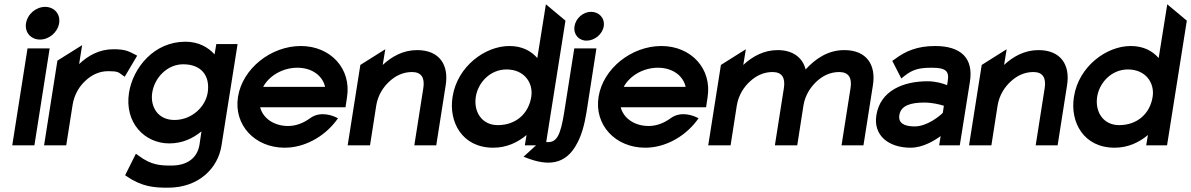

<svg xmlns="http://www.w3.org/2000/svg" viewBox="-20 -676 5540 893"><path d="M166 -492C208 -492 248 -525 255 -568C262 -611 232 -644 190 -644C148 -644 108 -611 101 -568C94 -525 124 -492 166 -492ZM140 0 211 -451H108L37 0Z M288 0 318 -190C326 -238 350 -276 379 -302C405 -326 440 -345 483 -345C527 -345 531 -340 546 -329L560 -319L618 -417L605 -424C580 -436 566 -447 507 -447C442 -447 389 -417 348 -378L362 -466L247 -394L185 0Z M767 -9C828 -9 877 -32 917 -65L908 -4C898 59 851 94 777 94C725 94 684 92 626 49L612 39L562 139L571 145C641 193 698 197 761 197C907 197 994 104 1010 2L1085 -471H986L978 -423C948 -456 904 -482 842 -482C697 -482 599 -362 580 -245C558 -104 654 -9 767 -9ZM832 -377C917 -377 958 -323 946 -245C936 -181 874 -118 791 -118C714 -118 678 -180 688 -245C699 -316 759 -377 832 -377Z M1304 11C1395 11 1484 -38 1541 -111L1552 -126L1537 -133C1536 -133 1473 -164 1422 -126C1392 -104 1357 -90 1320 -90C1254 -90 1203 -126 1190 -177H1587L1594 -224C1615 -356 1518 -462 1379 -462C1240 -462 1108 -357 1087 -226C1066 -95 1165 11 1304 11ZM1363 -361C1430 -361 1480 -325 1492 -272H1204C1232 -324 1295 -361 1363 -361Z M1701 0 1730 -186C1738 -234 1763 -272 1792 -298C1818 -322 1853 -341 1896 -341C1941 -341 1956 -313 1949 -267L1907 0H2009L2053 -280C2068 -374 2024 -443 1920 -443C1855 -443 1802 -413 1760 -374L1772 -447L1656 -374L1597 0Z M2274 11C2336 11 2387 -13 2429 -48L2421 0H2518L2610 -580L2519 -656L2479 -406C2451 -438 2410 -462 2349 -462C2236 -462 2107 -367 2085 -226C2066 -109 2129 11 2274 11ZM2336 -353C2419 -353 2461 -290 2451 -226C2439 -148 2380 -94 2295 -94C2222 -94 2182 -155 2193 -226C2203 -291 2259 -353 2336 -353Z M2434 60C2521 93 2610 97 2665 -11C2684 -46 2698 -93 2708 -155L2754 -451H2651L2604 -153C2587 -46 2569 -15 2529 -15C2522 -15 2513 -16 2503 -18L2495 -20L2415 53ZM2708 -487C2745 -487 2782 -516 2788 -554C2794 -592 2766 -621 2729 -621C2692 -621 2658 -591 2652 -554C2646 -517 2671 -487 2708 -487Z M2981 11C3072 11 3161 -38 3218 -111L3229 -126L3214 -133C3213 -133 3150 -164 3099 -126C3069 -104 3034 -90 2997 -90C2931 -90 2880 -126 2867 -177H3264L3271 -224C3292 -356 3195 -462 3056 -462C2917 -462 2785 -357 2764 -226C2743 -95 2842 11 2981 11ZM3040 -361C3107 -361 3157 -325 3169 -272H2881C2909 -324 2972 -361 3040 -361Z M3378 0 3407 -186C3415 -234 3440 -272 3469 -298C3495 -322 3530 -341 3573 -341C3618 -341 3633 -313 3626 -267L3584 0H3688L3717 -186C3721 -212 3731 -235 3743 -255C3754 -272 3766 -286 3779 -298C3805 -322 3840 -341 3883 -341C3928 -341 3943 -313 3936 -267L3894 0H3996L4040 -280C4055 -374 4011 -443 3907 -443C3830 -443 3772 -402 3727 -353C3713 -408 3668 -443 3597 -443C3532 -443 3479 -413 3437 -374L3449 -447L3333 -374L3274 0Z M4215 11C4271 11 4323 -20 4355 -43L4348 0H4444L4491 -295C4509 -407 4448 -462 4329 -462C4246 -462 4191 -438 4142 -401L4130 -393L4172 -311L4187 -323C4225 -353 4255 -361 4313 -361C4377 -361 4396 -347 4388 -299L4385 -280C4365 -288 4332 -298 4294 -298C4182 -298 4074 -255 4056 -140C4041 -47 4112 11 4215 11ZM4279 -199C4316 -199 4352 -190 4370 -184L4365 -151C4351 -137 4293 -88 4234 -88C4183 -88 4157 -105 4163 -141C4170 -185 4215 -199 4279 -199Z M4591 0 4620 -186C4628 -234 4653 -272 4682 -298C4708 -322 4743 -341 4786 -341C4831 -341 4846 -313 4839 -267L4797 0H4899L4943 -280C4958 -374 4914 -443 4810 -443C4745 -443 4692 -413 4650 -374L4662 -447L4546 -374L4487 0Z M5164 11C5226 11 5277 -13 5319 -48L5311 0H5408L5500 -580L5409 -656L5369 -406C5341 -438 5300 -462 5239 -462C5126 -462 4997 -367 4975 -226C4956 -109 5019 11 5164 11ZM5226 -353C5309 -353 5351 -290 5341 -226C5329 -148 5270 -94 5185 -94C5112 -94 5072 -155 5083 -226C5093 -291 5149 -353 5226 -353Z"/></svg>

Font: Charger Pro
Style: BlkObl
Weight: 900
Designer: Jasper
Foundry: Cannot Into Space Fonts
Version: Version 1.09